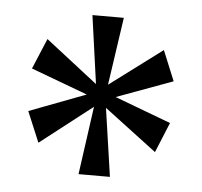

<svg xmlns="http://www.w3.org/2000/svg" viewBox="-38 -799 488 463"><g transform="rotate(5 206.5 -567.5)"><path d="M168 -375 191 -540 65 -442 34 -516 171 -568 34 -619 65 -693 191 -595 168 -760H244L220 -596L347 -691L377 -618L241 -568L377 -517L347 -444L220 -540L244 -375Z"/></g></svg>

Font: Noto Serif Armenian Condensed
Style: Regular
Weight: 400
Width: 3
Designer: Monotype Design Team
Foundry: Monotype Imaging Inc.
Version: Version 2.008; ttfautohint (v1.8.4.7-5d5b)